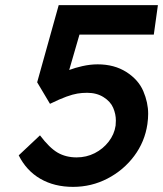

<svg xmlns="http://www.w3.org/2000/svg" viewBox="-20 -722 636 749"><path d="M265 7Q192 7 137.5 -24.5Q83 -56 53 -116L136 -194Q173 -145 205 -126.5Q237 -108 279 -108Q317 -108 349.5 -124.5Q382 -141 404 -169.5Q426 -198 431 -232Q432 -243 432 -252Q432 -277 421.5 -301.5Q411 -326 384 -343Q357 -360 320 -360Q300 -360 282 -357Q264 -354 239 -345Q214 -336 175 -317L125 -401L209 -702H596L580 -587H290L250 -449Q274 -458 301 -464Q332 -471 361 -471Q426 -471 473 -441Q520 -411 539 -366.5Q558 -322 558 -278Q558 -259 555 -238Q545 -169 503.5 -113.5Q462 -58 399.5 -25.5Q337 7 265 7Z"/></svg>

Font: Lexend Med
Style: Italic
Weight: 500
Italic angle: -8.13011°
Designer: Bonnie Shaver-Troup, Thomas Jockin
Foundry: Lexend
Version: Version 1.007